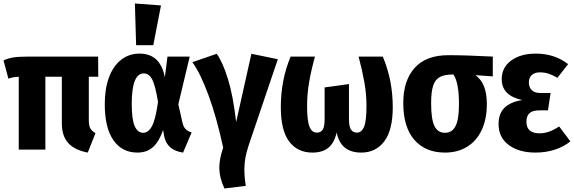

<svg xmlns="http://www.w3.org/2000/svg" viewBox="-23 -854 3277 1096"><path d="M522 -94 478 17Q404 3 367 -37Q330 -77 330 -151V-416H236V0H84V-416Q65 -415 53.5 -413Q42 -411 25 -405L-3 -509Q22 -521 52.5 -526Q83 -531 140 -531H537L538 -416H484V-167Q484 -137 492.5 -121.5Q501 -106 522 -94Z M918 -413 933 -531H1060L995 -259L1019 -152Q1025 -128 1037.5 -116Q1050 -104 1071 -98L1022 17Q930 4 914 -77L908 -112Q886 -47 851 -15Q816 17 761 17Q674 17 624.5 -53.5Q575 -124 575 -261Q575 -347 599 -412Q623 -477 668 -512.5Q713 -548 774 -548Q892 -548 918 -413ZM729 -261Q729 -172 746 -134Q763 -96 794 -96Q824 -96 844.5 -134Q865 -172 879 -272Q864 -365 846 -400Q828 -435 798 -435Q729 -435 729 -261ZM896 -823 852 -596H754L747 -834Z M1325 -157 1412 -547 1563 -516 1397 -26Q1384 13 1378 45.5Q1372 78 1372 112Q1372 159 1380 207L1258 222Q1229 160 1229 103Q1229 52 1251 -11Q1214 -183 1167.5 -309.5Q1121 -436 1075 -499L1214 -547Q1248 -500 1278 -403.5Q1308 -307 1325 -157Z M2219 -242Q2219 -111 2170.5 -47Q2122 17 2039 17Q1921 17 1899 -98Q1885 -38 1851.5 -10.5Q1818 17 1760 17Q1675 17 1627.5 -46.5Q1580 -110 1580 -242Q1580 -398 1636 -531H1775Q1753 -452 1741.5 -384.5Q1730 -317 1730 -249Q1730 -165 1743.5 -131Q1757 -97 1785 -97Q1808 -97 1819 -113.5Q1830 -130 1830 -175V-355L1969 -374V-175Q1969 -132 1980.5 -114.5Q1992 -97 2014 -97Q2041 -97 2055 -129.5Q2069 -162 2069 -250Q2069 -316 2057 -384Q2045 -452 2024 -531H2162Q2219 -397 2219 -242Z M2790 -418 2691 -425Q2725 -400 2740.5 -359.5Q2756 -319 2756 -259Q2756 -175 2727 -112.5Q2698 -50 2644 -16.5Q2590 17 2517 17Q2405 17 2342 -56Q2279 -129 2279 -266Q2279 -394 2344 -466.5Q2409 -539 2537 -539Q2636 -539 2790 -531ZM2597 -259Q2597 -384 2565 -429Q2516 -429 2489 -415Q2462 -401 2450 -366Q2438 -331 2438 -265Q2438 -173 2457 -134.5Q2476 -96 2517 -96Q2558 -96 2577.5 -134.5Q2597 -173 2597 -259Z M3220 -488 3159 -410Q3131 -426 3108 -433.5Q3085 -441 3059 -441Q3030 -441 3013 -426Q2996 -411 2996 -383Q2996 -355 3013 -339Q3030 -323 3062 -323H3120L3105 -224H3056Q3016 -224 2999 -207.5Q2982 -191 2982 -159Q2982 -93 3057 -93Q3084 -93 3110 -102Q3136 -111 3169 -132L3233 -47Q3196 -17 3145 0Q3094 17 3033 17Q2940 17 2881.5 -26Q2823 -69 2823 -146Q2823 -205 2856.5 -238.5Q2890 -272 2958 -283Q2841 -308 2841 -402Q2841 -469 2895 -508.5Q2949 -548 3036 -548Q3142 -548 3220 -488Z"/></svg>

Font: Fira Sans Condensed
Style: Bold
Weight: 700
Width: 3
Designer: bBox Type GmbH & Carrois Corporate GbR & Edenspiekermann AG
Foundry: bBox Type GmbH & Carrois Corporate GbR & Edenspiekermann AG
Version: Version 4.301